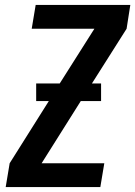

<svg xmlns="http://www.w3.org/2000/svg" viewBox="-20 -755 546 775"><path d="M3 0 19 -96 177 -347H126V-418H221L361 -639H108L124 -735H506L491 -639L351 -418H388V-347H306L148 -96H401L385 0Z"/></svg>

Font: Iosevka SS04
Style: Bold Italic
Weight: 700
Italic angle: -9°
Monospace: yes
Designer: Belleve Invis
Foundry: Belleve Invis
Version: Version 19.0.0; ttfautohint (v1.8.4)